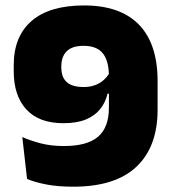

<svg xmlns="http://www.w3.org/2000/svg" viewBox="-20 -672 634 706"><path d="M289 -652Q422 -652 490.8 -581.5Q559.5 -511 559.5 -373.5V-268.5Q559.5 -132.5 481.8 -59Q404 14.5 249.5 14.5Q191.5 14.5 148.8 6Q106 -2.5 79.5 -14L62 -168Q91.5 -155 129.5 -145Q167.5 -135 214.5 -135Q300.5 -135 340.5 -169.2Q380.5 -203.5 380.5 -276.5V-390.5Q380.5 -448.5 358 -476Q335.5 -503.5 287.5 -503.5Q245 -503.5 225.2 -483.5Q205.5 -463.5 205.5 -428.5V-424Q205.5 -388 225.5 -370Q245.5 -352 288 -352Q309 -352 327 -358Q345 -364 359 -375.8Q373 -387.5 382.5 -403.5L423 -327.5H375.5Q367.5 -294 347.5 -269.8Q327.5 -245.5 294.5 -232.2Q261.5 -219 213 -219Q123.5 -219 77 -269.5Q30.5 -320 30.5 -410V-432.5Q30.5 -538.5 96.5 -595.2Q162.5 -652 289 -652Z"/></svg>

Font: Anek Devanagari ExtraBold
Style: Regular
Weight: 800
Designer: Kailash Malviya (Devanagari) & Yesha Goshar (Latin)
Foundry: Ek Type
Version: Version 1.003